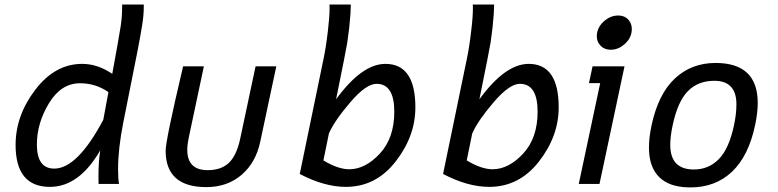

<svg xmlns="http://www.w3.org/2000/svg" viewBox="-20 -801 3386 836"><path d="M216.3 -66.9Q316.9 -66.9 429.7 -279.3L452.1 -399.9Q396.5 -438.5 328.6 -438.5Q246.1 -438.5 193.4 -351.8Q140.6 -265.1 140.6 -171.4Q140.6 -66.9 216.3 -66.9ZM197.3 12.7Q47.9 12.7 47.9 -169.9Q47.9 -297.9 133.8 -410.4Q219.7 -522.9 337.9 -522.9Q404.8 -522.9 468.8 -479.5Q496.1 -627.4 505.4 -686.5Q511.7 -728.5 511.7 -766.6V-781.2H606V-768.6Q606 -735.8 598.9 -690.9Q591.8 -646 578.6 -578.1L516.6 -266.6Q494.1 -152.8 494.1 -64.9Q494.1 -19 498.5 0H409.2L408.7 -29.3Q408.7 -100.6 416.5 -146.5Q324.7 12.7 197.3 12.7Z M878.4 13.7Q701.2 13.7 701.2 -145Q701.2 -189.9 777.3 -512.2H867.7L801.3 -199.2Q795.4 -170.9 795.4 -148.9Q795.4 -60.1 884.3 -60.1Q942.9 -60.1 976.6 -92Q1010.3 -124 1025.9 -197.3L1092.8 -512.2H1183.1L1113.3 -184.6Q1094.2 -93.3 1032 -39.8Q969.7 13.7 878.4 13.7Z M1500.5 -64Q1570.3 -64 1633.5 -131.8Q1696.8 -199.7 1696.8 -314.5Q1696.8 -436 1619.6 -436Q1573.7 -436 1504.6 -355Q1435.5 -273.9 1412.1 -219.7L1388.2 -102.5Q1452.1 -64 1500.5 -64ZM1485.8 12.7Q1392.6 12.7 1285.2 -43.5L1388.2 -542Q1398.9 -591.3 1407.7 -666.5Q1415 -726.6 1415 -765.1L1414.6 -781.2H1507.3V-773.9Q1507.3 -762.2 1505.9 -740.2Q1502 -681.6 1492.2 -616.2Q1487.3 -585 1443.4 -368.7Q1555.7 -522.9 1658.2 -522.9Q1788.6 -522.9 1788.6 -333.5Q1788.6 -208 1702.6 -97.7Q1616.7 12.7 1485.8 12.7Z M2124.5 -64Q2194.3 -64 2257.6 -131.8Q2320.8 -199.7 2320.8 -314.5Q2320.8 -436 2243.7 -436Q2197.8 -436 2128.7 -355Q2059.6 -273.9 2036.1 -219.7L2012.2 -102.5Q2076.2 -64 2124.5 -64ZM2109.9 12.7Q2016.6 12.7 1909.2 -43.5L2012.2 -542Q2022.9 -591.3 2031.7 -666.5Q2039.1 -726.6 2039.1 -765.1L2038.6 -781.2H2131.3V-773.9Q2131.3 -762.2 2129.9 -740.2Q2126 -681.6 2116.2 -616.2Q2111.3 -585 2067.4 -368.7Q2179.7 -522.9 2282.2 -522.9Q2412.6 -522.9 2412.6 -333.5Q2412.6 -208 2326.7 -97.7Q2240.7 12.7 2109.9 12.7Z M2639.6 -584.5Q2608.4 -584.5 2591.3 -606.4Q2578.6 -621.6 2578.6 -643.1Q2578.6 -683.1 2613.8 -711.9Q2640.1 -733.4 2671.4 -733.4Q2702.1 -733.4 2718.8 -711.9Q2731 -695.8 2731 -674.8Q2731 -634.8 2696.8 -606.4Q2670.4 -584.5 2639.6 -584.5ZM2590.3 0H2500L2593.3 -439H2544.4L2560.1 -512.2H2699.2Z M2985.4 15.1Q2875.5 15.1 2832 -52.7Q2805.7 -93.3 2805.7 -158.7Q2805.7 -201.7 2816.9 -254.9Q2846.2 -392.1 2918.7 -459.5Q2991.2 -526.9 3095.7 -526.9Q3279.3 -526.9 3279.3 -352.5Q3279.3 -309.1 3267.6 -254.9Q3239.3 -121.6 3167.2 -53.2Q3095.2 15.1 2985.4 15.1ZM3001 -63Q3065.9 -63 3110.1 -108.4Q3154.3 -153.8 3175.8 -254.9Q3186.5 -304.7 3186.5 -346.7Q3186.5 -449.2 3090.3 -449.2Q3019.5 -449.2 2975.1 -404.1Q2930.7 -358.9 2908.7 -254.9Q2898.4 -206.5 2898.4 -170.4Q2898.4 -63 3001 -63Z"/></svg>

Font: Cadman
Style: Italic
Weight: 400
Italic angle: -12°
Designer: Paul James MIller
Foundry: High-Logic / Made with FontCreator
Version: Version 2.114;March 28, 2021;FontCreator 13.0.0.2683 64-bit